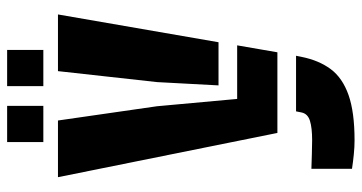

<svg xmlns="http://www.w3.org/2000/svg" viewBox="-252 -526 990 525"><g transform="rotate(-90 242.5 -264.0)"><path d="M141 0 20 -600H175L214 -329L234 -110H380.5L361.5 0ZM121 211Q103 211 82.8 209Q62.5 207 43 204V93Q57.5 93.5 81.8 94.2Q106 95 121 95Q155 95 174.2 89Q193.5 83 197 66L200 51H352L349 66Q339.5 113.5 315.5 145.8Q291.5 178 244.8 194.5Q198 211 121 211ZM271 -161 280 -329 310 -600H465L389 -161ZM269 -640V-739H368V-640ZM116 -640V-739H215V-640Z"/></g></svg>

Font: Big Shoulders Stencil Text Thin Black
Style: Regular
Weight: 900
Version: Version 2.001